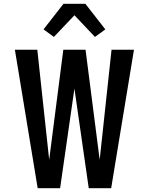

<svg xmlns="http://www.w3.org/2000/svg" viewBox="-20 -999 790 1019"><path d="M180 0 59 -735H178L241 -151L316 -735H434L509 -151L572 -735H691L570 0H451L375 -529L299 0ZM266 -803 211 -843 317 -979H433L539 -843L484 -803L375 -918Z"/></svg>

Font: Iosevka Aile
Style: Bold
Weight: 700
Designer: Belleve Invis
Foundry: Belleve Invis
Version: Version 28.0.1; ttfautohint (v1.8.4)